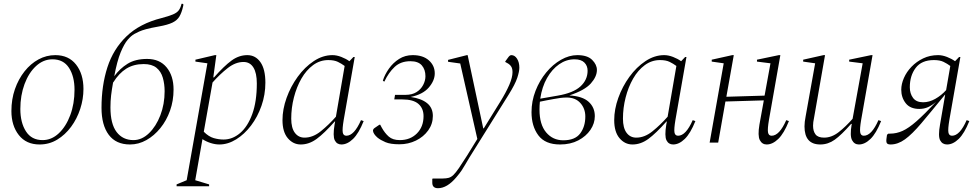

<svg xmlns="http://www.w3.org/2000/svg" viewBox="-20 -750 5141 1010"><path d="M188 10Q118 10 79 -39.5Q40 -89 40 -166Q40 -228 58.5 -281Q77 -334 109 -374.5Q141 -415 182.5 -437.5Q224 -460 271 -460Q341 -460 380 -410.5Q419 -361 419 -282Q419 -229 402 -177Q385 -125 354 -83Q323 -41 281 -15.5Q239 10 188 10ZM204 -13Q251 -13 289 -48.5Q327 -84 349.5 -144Q372 -204 372 -278Q372 -348 343 -393Q314 -438 256 -438Q208 -438 169.5 -402.5Q131 -367 109 -307.5Q87 -248 87 -177Q87 -105 116.5 -59Q146 -13 204 -13Z M935 -730H941L945 -726L943 -716Q936 -684 924 -663.5Q912 -643 887 -631Q862 -619 817 -611Q772 -603 748.5 -596.5Q725 -590 712 -584Q699 -578 686 -571Q670 -562 651.5 -540.5Q633 -519 614.5 -474Q596 -429 581 -349Q610 -389 651 -414.5Q692 -440 754 -440Q820 -440 856.5 -395.5Q893 -351 893 -279Q893 -220 874.5 -168Q856 -116 823.5 -76Q791 -36 750 -13Q709 10 664 10Q590 10 552 -41Q514 -92 514 -183Q514 -300 545 -396Q576 -492 645.5 -559Q715 -626 830 -655Q868 -665 889.5 -674Q911 -683 920.5 -696Q930 -709 935 -730ZM561 -185Q561 -98 593.5 -55.5Q626 -13 682 -13Q726 -13 763.5 -49Q801 -85 823.5 -143.5Q846 -202 846 -270Q846 -308 836.5 -341Q827 -374 803 -393.5Q779 -413 736 -413Q683 -413 644.5 -389Q606 -365 576 -317H575Q568 -278 564.5 -248.5Q561 -219 561 -185Z M909 230V220L962 198L1071 -417L1008 -426V-436L1110 -460H1118L1102 -343H1106Q1159 -403 1198 -431.5Q1237 -460 1281 -460Q1324 -460 1350 -423Q1376 -386 1376 -315Q1376 -252 1355.5 -193.5Q1335 -135 1300.5 -89.5Q1266 -44 1222.5 -17Q1179 10 1134 10Q1112 10 1088.5 2.5Q1065 -5 1045 -18L1007 198L1080 220V230ZM1261 -424Q1219 -424 1178 -392Q1137 -360 1098 -316L1052 -57Q1078 -31 1104.5 -23.5Q1131 -16 1156 -16Q1203 -16 1243 -50Q1283 -84 1307 -150Q1331 -216 1331 -311Q1331 -366 1313 -395Q1295 -424 1261 -424Z M1562 10Q1522 10 1494 -23Q1466 -56 1466 -118Q1466 -175 1487.5 -235Q1509 -295 1546 -346Q1583 -397 1630.5 -428.5Q1678 -460 1729 -460Q1751 -460 1775.5 -450.5Q1800 -441 1818 -428L1839 -450H1846L1788 -119Q1780 -71 1783 -53.5Q1786 -36 1802 -36Q1843 -36 1879 -118L1893 -113Q1867 -48 1837 -19Q1807 10 1776 10Q1752 10 1741 -12Q1730 -34 1740 -95L1743 -111H1741Q1686 -49 1646 -19.5Q1606 10 1562 10ZM1512 -126Q1512 -77 1531 -51.5Q1550 -26 1582 -26Q1626 -26 1667.5 -59.5Q1709 -93 1747 -136L1793 -403Q1777 -415 1757.5 -424.5Q1738 -434 1707 -434Q1663 -434 1627 -407.5Q1591 -381 1565.5 -336.5Q1540 -292 1526 -237Q1512 -182 1512 -126Z M2081 9Q2034 9 2008 -2Q1982 -13 1966 -26Q1944 -45 1942 -62Q1942 -71 1951 -77L1976 -94H1980L1988 -79Q2004 -50 2025 -31.5Q2046 -13 2083 -13Q2138 -13 2173 -48Q2208 -83 2208 -139Q2208 -180 2181 -203.5Q2154 -227 2096 -227H2054L2058 -251H2113Q2148 -251 2171 -265.5Q2194 -280 2206 -303Q2218 -326 2218 -349Q2218 -384 2199 -406Q2180 -428 2139 -428Q2088 -428 2056 -398Q2024 -368 2002 -321H2000L1994 -326Q2004 -358 2026 -389Q2048 -420 2079.5 -440Q2111 -460 2151 -460Q2205 -460 2236 -432.5Q2267 -405 2267 -364Q2267 -326 2235.5 -289.5Q2204 -253 2140 -240Q2196 -232 2226.5 -207.5Q2257 -183 2257 -140Q2257 -98 2232.5 -64Q2208 -30 2168 -10.5Q2128 9 2081 9Z M2284 240Q2254 240 2254 211V191L2257 189H2309Q2327 189 2340 185.5Q2353 182 2365 170.5Q2377 159 2393.5 135Q2410 111 2436 70L2491 -19L2401 -416L2337 -425V-435L2436 -460H2440L2522 -75H2525L2611 -214Q2642 -264 2659 -303.5Q2676 -343 2676 -370Q2676 -388 2670 -398.5Q2664 -409 2654 -415L2638 -424V-427L2654 -449Q2662 -460 2670 -460Q2688 -460 2700 -441Q2712 -422 2712 -394Q2712 -374 2701 -340.5Q2690 -307 2655 -251L2449 79Q2435 102 2426.5 117Q2418 132 2408 147Q2398 162 2380 183Q2332 240 2284 240Z M3109 -139Q3109 -101 3086 -67Q3063 -33 3022 -11.5Q2981 10 2926 10Q2848 10 2812 -38Q2776 -86 2776 -160Q2776 -218 2797 -272Q2818 -326 2853 -368.5Q2888 -411 2931 -435.5Q2974 -460 3017 -460Q3070 -460 3095 -435Q3120 -410 3120 -382Q3120 -347 3088 -311Q3056 -275 2975 -248Q3044 -244 3076.5 -214.5Q3109 -185 3109 -139ZM3002 -438Q2959 -438 2921.5 -412Q2884 -386 2857.5 -339.5Q2831 -293 2822 -231L2914 -247Q2996 -261 3033.5 -295.5Q3071 -330 3071 -378Q3071 -404 3054 -421Q3037 -438 3002 -438ZM2943 -12Q3005 -12 3032 -48Q3059 -84 3059 -137Q3059 -179 3033 -208Q3007 -237 2961 -237Q2932 -237 2892 -229Q2872 -225 2854.5 -222Q2837 -219 2820 -215Q2818 -195 2818 -173Q2818 -95 2853 -53.5Q2888 -12 2943 -12Z M3307 10Q3267 10 3239 -23Q3211 -56 3211 -118Q3211 -175 3232.5 -235Q3254 -295 3291 -346Q3328 -397 3375.5 -428.5Q3423 -460 3474 -460Q3496 -460 3520.5 -450.5Q3545 -441 3563 -428L3584 -450H3591L3533 -119Q3525 -71 3528 -53.5Q3531 -36 3547 -36Q3588 -36 3624 -118L3638 -113Q3612 -48 3582 -19Q3552 10 3521 10Q3497 10 3486 -12Q3475 -34 3485 -95L3488 -111H3486Q3431 -49 3391 -19.5Q3351 10 3307 10ZM3257 -126Q3257 -77 3276 -51.5Q3295 -26 3327 -26Q3371 -26 3412.5 -59.5Q3454 -93 3492 -136L3538 -403Q3522 -415 3502.5 -424.5Q3483 -434 3452 -434Q3408 -434 3372 -407.5Q3336 -381 3310.5 -336.5Q3285 -292 3271 -237Q3257 -182 3257 -126Z M3713 0 3787 -417 3724 -426V-436L3832 -460H3840L3801 -241L4002 -247L4033 -417L3962 -426V-436L4077 -460H4085L4025 -119Q4017 -72 4020 -54Q4023 -36 4039 -36Q4080 -36 4116 -118L4130 -113Q4104 -48 4074 -19Q4044 10 4013 10Q3989 10 3977 -13Q3965 -36 3975 -95L3998 -222L3796 -216L3758 0Z M4295 10Q4212 10 4212 -85Q4212 -108 4218 -138L4268 -417L4205 -426V-436L4312 -460H4320L4262 -129Q4257 -106 4257 -89Q4257 -60 4270 -43Q4283 -26 4315 -26Q4355 -26 4392 -55Q4429 -84 4465 -125L4518 -417L4447 -426V-436L4562 -460H4570L4510 -119Q4502 -72 4505 -54Q4508 -36 4524 -36Q4565 -36 4601 -118L4615 -113Q4589 -48 4559 -19Q4529 10 4498 10Q4474 10 4462 -13Q4450 -36 4460 -95L4461 -98H4457Q4406 -40 4371 -15Q4336 10 4295 10Z M4816 -177Q4768 -177 4744.5 -207Q4721 -237 4721 -278Q4721 -308 4735 -340Q4749 -372 4775 -399Q4801 -426 4836.5 -443Q4872 -460 4915 -460Q4937 -460 4961.5 -450.5Q4986 -441 5004 -428L5025 -450H5032L4974 -119Q4966 -71 4969 -53.5Q4972 -36 4988 -36Q5029 -36 5065 -118L5079 -113Q5053 -48 5023 -19Q4993 10 4962 10Q4937 10 4925.5 -12Q4914 -34 4925 -95L4952 -252H4951Q4876 -160 4827 -102Q4778 -44 4740.5 -17Q4703 10 4665 10Q4651 10 4646 4Q4641 -2 4643 -19L4646 -41L4653 -47H4662Q4696 -47 4728 -61.5Q4760 -76 4801 -112Q4842 -148 4904 -214Q4883 -196 4862 -186.5Q4841 -177 4816 -177ZM4766 -291Q4766 -258 4783 -235Q4800 -212 4836 -212Q4868 -212 4900 -230Q4932 -248 4957 -276L4979 -403Q4963 -415 4943.5 -424.5Q4924 -434 4893 -434Q4828 -434 4797 -393Q4766 -352 4766 -291Z"/></svg>

Font: Spectral ExtraLight
Style: Italic
Weight: 275
Italic angle: -10°
Designer: Jean-Baptiste Levee
Foundry: Production Type
Version: Version 2.001